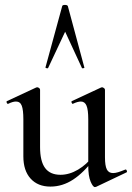

<svg xmlns="http://www.w3.org/2000/svg" viewBox="-20 -750 537 781"><path d="M185 9Q134 9 104.5 -23.5Q75 -56 75 -114V-265Q75 -303 68.5 -320Q62 -337 45 -337Q32 -337 14 -328Q10 -326 7.5 -332Q5 -338 9 -339L127 -394Q129 -395 131 -395Q135 -395 139 -392Q143 -389 143 -385V-152Q143 -94 163.5 -66.5Q184 -39 226 -39Q262 -39 297.5 -60Q333 -81 358 -115L363 -104Q321 -48 277.5 -19.5Q234 9 185 9ZM407 -385V-110Q407 -76 414.5 -61Q422 -46 440 -46Q449 -46 460.5 -49.5Q472 -53 489 -60Q493 -62 495.5 -56.5Q498 -51 495 -49L371 10Q369 11 366 11Q358 11 348.5 -11.5Q339 -34 339 -76V-265Q339 -303 332 -320Q325 -337 309 -337Q296 -337 277 -328Q274 -326 271.5 -332Q269 -338 273 -339L391 -394Q393 -395 395 -395Q398 -395 402.5 -392Q407 -389 407 -385ZM323 -476Q325 -474 319.5 -472.5Q314 -471 313 -474L245 -621L176 -474Q175 -471 169.5 -472.5Q164 -474 165 -476L233 -725Q234 -730 244 -730Q254 -730 256 -725Z"/></svg>

Font: Cormorant Infant Light Medium
Style: Regular
Weight: 500
Version: Version 4.001